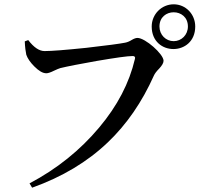

<svg xmlns="http://www.w3.org/2000/svg" viewBox="-20 -838 926 891"><path d="M129 33C269 -17 386 -87 481 -178C568 -261 639 -364 694 -487C698 -496 706 -507 719 -520C732 -534 739 -546 739 -556C739 -587 654 -662 618 -662C611 -662 602 -659 592 -653C581 -646 571 -642 561 -640C536 -635 476 -627 380 -616C283 -606 219 -601 187 -601C162 -601 137 -618 111 -652L95 -646C96 -619 99 -598 102 -584C108 -567 120 -549 139 -530C160 -509 178 -498 195 -498C203 -498 215 -502 231 -510C244 -516 253 -520 260 -522C293 -530 349 -541 428 -555C516 -570 572 -578 596 -578C605 -578 609 -573 606 -564C580 -453 525 -347 440 -246C352 -141 244 -54 117 13ZM684 -715C684 -575 886 -576 886 -715C886 -772 842 -818 786 -818C730 -818 684 -772 684 -715ZM786 -647C750 -647 720 -676 720 -715C720 -803 852 -803 852 -715C852 -676 822 -647 786 -647Z"/></svg>

Font: AllPunType SemiBold
Style: Regular
Weight: 600
Version: 1.0